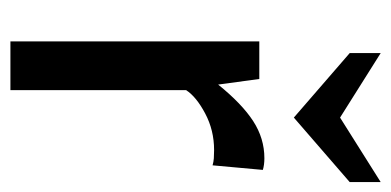

<svg xmlns="http://www.w3.org/2000/svg" viewBox="-216 -554 769 378"><g transform="rotate(90 169.0 -364.5)"><path d="M61 0V-490H135L146 -409Q184 -456 218 -478Q252 -500 291 -500Q304 -500 314 -497L305 -398Q298 -400 291 -400.5Q284 -401 275 -401Q236 -401 203 -383.5Q170 -366 157 -346V0ZM211 -558 84 -668V-729L211 -649L338 -729V-668Z"/></g></svg>

Font: Cabin VF Beta
Style: Regular
Weight: 400
Designer: Pablo Impallari
Foundry: Pablo Impallari. http://www.impallari.com Igino Marini. http://www.ikern.com
Version: Version 2.200